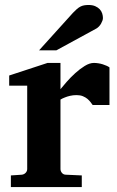

<svg xmlns="http://www.w3.org/2000/svg" viewBox="-20 -754 472 775"><path d="M354 -330.1Q350.6 -335 345.5 -341.8Q340.3 -348.6 332.8 -355Q325.2 -361.3 314.5 -365.7Q303.7 -370.1 289.1 -370.1Q274.9 -370.1 262.7 -367.2Q250.5 -364.3 242.2 -360.8Q231.9 -356.9 224.1 -352.1V-71.8Q224.1 -63 230.2 -55.9Q236.3 -48.8 246.1 -48.8L310.1 -45.9V1H23.9V-45.9L67.9 -48.8Q77.1 -49.8 83.5 -56.4Q89.8 -63 89.8 -71.8V-408.2H17.1V-449.2L171.9 -500H224.1V-394Q233.4 -405.8 249.3 -423.8Q265.1 -441.9 283.7 -458.7Q302.2 -475.6 322 -487.8Q341.8 -500 358.9 -500Q367.7 -500 377 -498.5Q386.2 -497.1 394.8 -494.4Q403.3 -491.7 410.4 -488.5Q417.5 -485.4 421.9 -481.9V-330.1ZM395.5 -681.2Q395.5 -676.3 393.3 -670.2Q391.1 -664.1 387.7 -658.2Q384.3 -652.3 379.4 -647.2Q374.5 -642.1 369.6 -639.2L207.5 -550.8H137.7L274.4 -702.1Q283.2 -711.4 290.3 -717.5Q297.4 -723.6 304.4 -727.3Q311.5 -731 319.3 -732.4Q327.1 -733.9 337.4 -733.9Q353.5 -733.9 364.5 -729Q375.5 -724.1 382.6 -716.6Q389.6 -709 392.6 -699.5Q395.5 -689.9 395.5 -681.2Z"/></svg>

Font: Charis SIL Eur
Style: Bold
Weight: 700
Foundry: SIL International
Version: Version 5.000